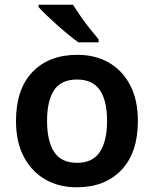

<svg xmlns="http://www.w3.org/2000/svg" viewBox="-20 -786 654 816"><path d="M566 -272Q566 -137 496 -63.5Q426 10 306 10Q231 10 173 -23Q115 -56 81.5 -119Q48 -182 48 -272Q48 -407 118 -480Q188 -553 309 -553Q385 -553 442.5 -520Q500 -487 533 -424.5Q566 -362 566 -272ZM180 -272Q180 -187 210 -140.5Q240 -94 308 -94Q374 -94 404.5 -140.5Q435 -187 435 -272Q435 -358 404.5 -403Q374 -448 307 -448Q240 -448 210 -403Q180 -358 180 -272ZM290 -766Q304 -744 323 -716.5Q342 -689 362.5 -663.5Q383 -638 399 -619V-606H313Q295 -619 271 -638.5Q247 -658 222.5 -680Q198 -702 177 -722Q156 -742 144 -756V-766Z"/></svg>

Font: Noto Sans Sora Sompeng SemiBold
Style: Regular
Weight: 600
Version: Version 2.101